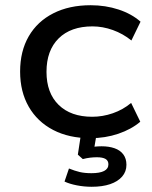

<svg xmlns="http://www.w3.org/2000/svg" viewBox="-20 -520 580 735"><path d="M326 9Q244 9 183.5 -22.5Q123 -54 90 -111.5Q57 -169 57 -246Q57 -324 90 -381Q123 -438 184 -469Q245 -500 327 -500Q384 -500 434 -483.5Q484 -467 518 -437L483 -365Q451 -391 412 -405Q373 -419 334 -419Q251 -419 204.5 -373Q158 -327 158 -245Q158 -164 204.5 -118.5Q251 -73 333 -73Q373 -73 412 -86.5Q451 -100 482 -126L517 -54Q483 -25 433 -8Q383 9 326 9ZM331 195Q302 195 274 189.5Q246 184 227 175L244 125Q266 134 285 138.5Q304 143 330 143Q362 143 378.5 134.5Q395 126 395 109Q395 95 384 88.5Q373 82 351 82Q339 82 325.5 83.5Q312 85 297 89L278 72L292 -20H352L339 57L311 48Q327 43 341.5 41.5Q356 40 369 40Q397 40 418.5 47.5Q440 55 452 71Q464 87 464 111Q464 137 447.5 156Q431 175 401.5 185Q372 195 331 195Z"/></svg>

Font: Nunito Sans 10pt SemiExpanded Medium
Style: Regular
Weight: 500
Width: 6
Designer: Vernon Adams
Foundry: Vernon Adams
Version: Version 3.101;gftools[0.9.27]